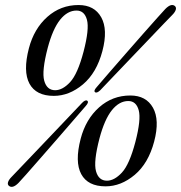

<svg xmlns="http://www.w3.org/2000/svg" viewBox="-20 -731 720 764"><path d="M292.5 -711Q355.5 -711 382.8 -662.2Q410 -613.5 387.5 -528Q364.5 -441 310 -395.2Q255.5 -349.5 194 -349.5Q123.5 -349.5 97.2 -398.2Q71 -447 95 -539Q115.5 -617 168.5 -664Q221.5 -711 292.5 -711ZM312.5 -525.5Q336 -615.5 326 -652.2Q316 -689 284.5 -689Q248.5 -689 219.2 -652.5Q190 -616 170 -541Q145.5 -447.5 156 -409.8Q166.5 -372 199.5 -372Q229 -372 259 -404.2Q289 -436.5 312.5 -525.5ZM379 -372Q364.5 -358.5 358 -364.5Q351.5 -369.5 364.5 -384Q384.5 -407.5 415.5 -443.2Q446.5 -479 481.5 -519Q516.5 -559 549.2 -596.2Q582 -633.5 606 -660.2Q630 -687 638 -695.5Q661.5 -719 676 -707Q682.5 -701 679.2 -691.5Q676 -682 665.5 -671.5Q657.5 -663.5 632.8 -637.8Q608 -612 573.8 -576Q539.5 -540 502.5 -501.5Q465.5 -463 432.8 -428.5Q400 -394 379 -372ZM306.5 -321.5Q320 -335.5 327.5 -330Q334.5 -324 321 -309Q302.5 -287.5 272.2 -252.5Q242 -217.5 207.5 -177.8Q173 -138 140.5 -101Q108 -64 84.5 -37.2Q61 -10.5 53.5 -3Q30 20.5 15.5 8.5Q9 3 12.2 -6.8Q15.5 -16.5 26 -27Q33.5 -35 58 -60.5Q82.5 -86 116.5 -121.8Q150.5 -157.5 187 -195.8Q223.5 -234 255.2 -267.5Q287 -301 306.5 -321.5ZM498.5 -351Q561.5 -351 588.8 -302.2Q616 -253.5 593.5 -168Q570.5 -81 516 -35.2Q461.5 10.5 400 10.5Q329.5 10.5 303.2 -38.2Q277 -87 301 -179Q321.5 -257 374.5 -304Q427.5 -351 498.5 -351ZM518.5 -165.5Q542 -255.5 532 -292.2Q522 -329 490.5 -329Q454.5 -329 425.2 -292.5Q396 -256 376 -181Q351.5 -87.5 362 -49.8Q372.5 -12 405.5 -12Q435 -12 465 -44.2Q495 -76.5 518.5 -165.5Z"/></svg>

Font: Fraunces 144pt S050
Style: Italic
Weight: 400
Italic angle: -16°
Version: Version 1.000; ttfautohint (v1.8.3)